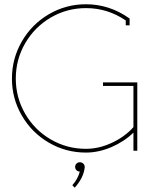

<svg xmlns="http://www.w3.org/2000/svg" viewBox="-20 -708 700 902"><path d="M606.9 -304.2H463.9V-320.8H625V0H606.9V-85Q564 -43 503.7 -17.1Q443.4 8.8 383.8 8.8Q289.6 8.8 209.5 -37.8Q129.4 -84.5 82.8 -164.6Q36.1 -244.6 36.1 -338.9Q36.1 -433.1 82.8 -513.7Q129.4 -594.2 209.5 -641.1Q289.6 -688 383.8 -688Q493.2 -688 585.9 -623L588.9 -621.1V-588.9H570.8V-611.8Q485.8 -669.9 383.8 -669.9Q294.4 -669.9 218.5 -625.5Q142.6 -581.1 98.4 -504.9Q54.2 -428.7 54.2 -338.9Q54.2 -249.5 98.4 -173.3Q142.6 -97.2 218.5 -53Q294.4 -8.8 383.8 -8.8Q444.8 -8.8 505.6 -37.1Q566.4 -65.4 606.9 -110.8ZM377.9 76.2V79.1Q373 126.5 331.1 173.8L319.8 162.1Q345.2 133.8 355 98.1Q345.7 98.1 339.4 91.8Q333 85.4 333 76.2Q333 66.9 339.4 60.5Q345.7 54.2 355 54.2Q364.3 54.2 371.1 60.5Q377.9 66.9 377.9 76.2Z"/></svg>

Font: Rawengulk
Style: Light
Weight: 300
Version: Version 0.92